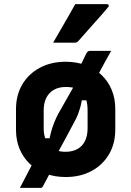

<svg xmlns="http://www.w3.org/2000/svg" viewBox="-20 -851 640 936"><path d="M522 -603Q509 -580 496.5 -557.5Q484 -535 473 -514.5Q462 -494 451 -473L465 -362H370L381 -382Q379 -354 370 -323Q361 -292 348 -267Q323 -220 297 -171.5Q271 -123 244 -76Q244 -70 244.5 -62.5Q245 -55 245 -48Q235 -29 225 -10Q215 9 206 26Q197 43 190 56Q187 62 184 63.5Q181 65 176 65Q171 65 157 65Q143 65 125.5 65Q108 65 94.5 65Q81 65 77 65Q86 48 98.5 24Q111 0 123 -23.5Q135 -47 143 -60L169 -177H227L219 -159Q222 -182 228.5 -206Q235 -230 244.5 -254Q254 -278 265 -298Q291 -343 315 -386Q339 -429 362 -469Q359 -474 356.5 -479.5Q354 -485 352 -490Q364 -515 376 -539Q388 -563 398 -585Q404 -597 408 -600Q412 -603 420 -603Q428 -603 442 -603Q456 -603 472.5 -603Q489 -603 502.5 -603Q516 -603 522 -603ZM300 -550Q354 -550 398.5 -533Q443 -516 475 -485.5Q507 -455 524.5 -413Q542 -371 542 -320V-219Q542 -151 511.5 -99Q481 -47 426.5 -17.5Q372 12 300 12Q246 12 201.5 -5Q157 -22 125 -52.5Q93 -83 75.5 -125Q58 -167 58 -218V-319Q58 -387 88.5 -439Q119 -491 174 -520.5Q229 -550 300 -550ZM301 -427Q267 -427 243 -413.5Q219 -400 206 -374.5Q193 -349 193 -313V-225Q193 -197 201 -175.5Q209 -154 223 -138Q236 -125 255.5 -118Q275 -111 299 -111Q333 -111 357.5 -124.5Q382 -138 394.5 -164Q407 -190 407 -225V-313Q407 -344 400 -365.5Q393 -387 379 -401Q366 -415 346.5 -421Q327 -427 301 -427ZM347 -831Q390 -831 424.5 -831Q459 -831 500 -831Q507 -831 509.5 -826Q512 -821 507 -816Q483 -787 460.5 -762Q438 -737 414.5 -710.5Q391 -684 362 -651Q360 -648 355.5 -645.5Q351 -643 345 -643Q316 -643 290.5 -643Q265 -643 239 -643Q257 -674 275 -705Q293 -736 311 -767.5Q329 -799 347 -831Z"/></svg>

Font: RecMonoLinear Nerd Font Mono
Style: Bold
Weight: 700
Monospace: yes
Version: Version 1.085; ttfautohint (v1.8.4.7-5d5b);Nerd Fonts 3.2.1